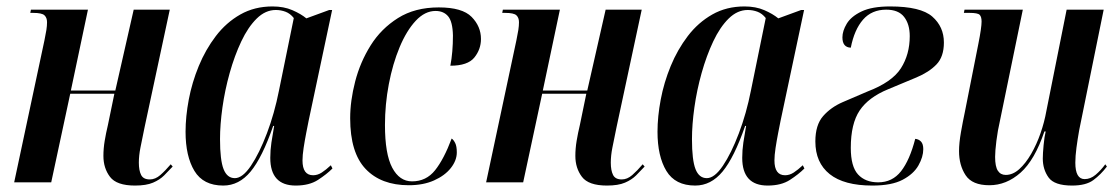

<svg xmlns="http://www.w3.org/2000/svg" viewBox="-20 -566 3478 596"><path d="M399 10Q342 10 321.5 -17Q301 -44 301 -82Q301 -105 305 -129Q309 -153 315 -178L335 -275H198L139 0H24L118 -441Q122 -460 124 -473Q126 -486 126 -497Q126 -511 118 -518.5Q110 -526 83 -526H74L76 -536H253L200 -285H338L395 -536H507L429 -172Q421 -133 416 -108Q411 -83 411 -61Q411 -37 418 -23Q425 -9 445 -9Q462 -9 477.5 -22.5Q493 -36 510 -56L516 -49Q503 -35 489.5 -21.5Q476 -8 455 1Q434 10 399 10Z M673 10Q611 10 583.5 -35.5Q556 -81 556 -157Q556 -204 566 -257Q576 -310 597 -361Q618 -412 650 -454Q682 -496 726 -521Q770 -546 826 -546Q861 -546 887.5 -534.5Q914 -523 931 -509L1002 -535H1011L938 -191Q935 -176 930.5 -153Q926 -130 922.5 -107Q919 -84 919 -68Q919 -22 952 -22Q966 -22 979 -30.5Q992 -39 1007 -53L1012 -43Q994 -25 967 -7.5Q940 10 898 10Q819 10 819 -76Q819 -100 822.5 -123.5Q826 -147 831 -175H828Q794 -77 758 -33.5Q722 10 673 10ZM709 -13Q733 -13 759 -51.5Q785 -90 808.5 -152Q832 -214 846 -285L892 -510Q881 -524 866.5 -529.5Q852 -535 836 -535Q804 -535 777 -508.5Q750 -482 729 -437.5Q708 -393 693 -339.5Q678 -286 670.5 -232.5Q663 -179 663 -134Q663 -69 674 -41Q685 -13 709 -13Z M1249 9Q1163 9 1115 -41.5Q1067 -92 1067 -199Q1067 -253 1082.5 -313Q1098 -373 1130.5 -425Q1163 -477 1215.5 -510Q1268 -543 1342 -543Q1415 -543 1444 -513.5Q1473 -484 1473 -445Q1473 -413 1452.5 -387.5Q1432 -362 1378 -362Q1382 -383 1384 -406.5Q1386 -430 1386 -456Q1385 -499 1371 -515.5Q1357 -532 1332 -532Q1299 -532 1270.5 -501.5Q1242 -471 1220.5 -419.5Q1199 -368 1187 -305Q1175 -242 1175 -178Q1175 -88 1197.5 -45.5Q1220 -3 1259 -3Q1303 -3 1330.5 -37.5Q1358 -72 1382 -136Q1388 -132 1393 -122Q1398 -112 1398 -93Q1398 -68 1379.5 -44.5Q1361 -21 1327.5 -6Q1294 9 1249 9Z M1864 10Q1807 10 1786.5 -17Q1766 -44 1766 -82Q1766 -105 1770 -129Q1774 -153 1780 -178L1800 -275H1663L1604 0H1489L1583 -441Q1587 -460 1589 -473Q1591 -486 1591 -497Q1591 -511 1583 -518.5Q1575 -526 1548 -526H1539L1541 -536H1718L1665 -285H1803L1860 -536H1972L1894 -172Q1886 -133 1881 -108Q1876 -83 1876 -61Q1876 -37 1883 -23Q1890 -9 1910 -9Q1927 -9 1942.5 -22.5Q1958 -36 1975 -56L1981 -49Q1968 -35 1954.5 -21.5Q1941 -8 1920 1Q1899 10 1864 10Z M2138 10Q2076 10 2048.5 -35.5Q2021 -81 2021 -157Q2021 -204 2031 -257Q2041 -310 2062 -361Q2083 -412 2115 -454Q2147 -496 2191 -521Q2235 -546 2291 -546Q2326 -546 2352.5 -534.5Q2379 -523 2396 -509L2467 -535H2476L2403 -191Q2400 -176 2395.5 -153Q2391 -130 2387.5 -107Q2384 -84 2384 -68Q2384 -22 2417 -22Q2431 -22 2444 -30.5Q2457 -39 2472 -53L2477 -43Q2459 -25 2432 -7.5Q2405 10 2363 10Q2284 10 2284 -76Q2284 -100 2287.5 -123.5Q2291 -147 2296 -175H2293Q2259 -77 2223 -33.5Q2187 10 2138 10ZM2174 -13Q2198 -13 2224 -51.5Q2250 -90 2273.5 -152Q2297 -214 2311 -285L2357 -510Q2346 -524 2331.5 -529.5Q2317 -535 2301 -535Q2269 -535 2242 -508.5Q2215 -482 2194 -437.5Q2173 -393 2158 -339.5Q2143 -286 2135.5 -232.5Q2128 -179 2128 -134Q2128 -69 2139 -41Q2150 -13 2174 -13Z M2688 10Q2600 10 2555.5 -25.5Q2511 -61 2511 -127Q2511 -178 2535 -205.5Q2559 -233 2596 -249Q2633 -265 2673 -282Q2749 -311 2776.5 -354Q2804 -397 2804 -454Q2804 -491 2786.5 -513.5Q2769 -536 2731 -536Q2686 -536 2659 -505Q2632 -474 2621 -418Q2595 -419 2595 -450Q2595 -470 2608.5 -492.5Q2622 -515 2654.5 -530.5Q2687 -546 2743 -546Q2838 -546 2874 -514.5Q2910 -483 2910 -434Q2910 -390 2887 -366Q2864 -342 2824.5 -325.5Q2785 -309 2737 -289Q2676 -264 2648.5 -223Q2621 -182 2621 -107Q2621 -49 2643.5 -24.5Q2666 0 2706 0Q2750 0 2777 -34.5Q2804 -69 2821 -135Q2832 -134 2839 -126.5Q2846 -119 2846 -103Q2846 -79 2831 -52.5Q2816 -26 2782 -8Q2748 10 2688 10Z M3308 10Q3253 10 3235 -15Q3217 -40 3217 -74Q3217 -89 3219.5 -115.5Q3222 -142 3226 -158H3222Q3192 -69 3148 -30Q3104 9 3051 9Q2998 9 2977.5 -22Q2957 -53 2957 -97Q2957 -122 2963 -156Q2969 -190 2975 -218L3017 -430Q3022 -455 3024.5 -472.5Q3027 -490 3027 -499Q3027 -514 3021 -520Q3015 -526 2990 -526H2972L2974 -536H3155L3084 -191Q3077 -161 3073 -129Q3069 -97 3069 -79Q3069 -49 3077.5 -36Q3086 -23 3102 -23Q3124 -23 3144 -41Q3164 -59 3181 -88.5Q3198 -118 3210 -152.5Q3222 -187 3228 -221L3291 -536H3406L3330 -162Q3325 -134 3321.5 -107.5Q3318 -81 3318 -61Q3318 -10 3347 -10Q3365 -10 3381 -23.5Q3397 -37 3411 -56L3416 -49Q3397 -24 3374 -7Q3351 10 3308 10Z"/></svg>

Font: Noto Serif Display ExtraCondensed SemiBold
Style: Italic
Weight: 600
Width: 2
Italic angle: -12°
Designer: Monotype Design Team
Foundry: Monotype Imaging Inc.
Version: Version 2.009